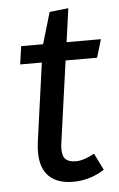

<svg xmlns="http://www.w3.org/2000/svg" viewBox="-50 -693 458 741"><g transform="rotate(-5 179.0 -322.5)"><path d="M325 -24Q269 12 204 12Q143 12 110.5 -19.5Q78 -51 78 -114Q78 -132 81 -155L123 -457H39L49 -527H134L170 -649L243 -657L225 -527H358L337 -457H215L171 -142Q170 -135 169.5 -129Q169 -123 169 -118Q169 -89 182 -77.5Q195 -66 221 -66Q251 -66 293 -89Z"/></g></svg>

Font: Yekcdsyqcyvpieeyorgstswgcgt
Style: Regular
Weight: 400
Italic angle: -8°
Designer: Carrois Corporate & Edenspiekermann
Foundry: Carrois Corporate GbR & Edenspiekermann AG
Version: Version 2.001